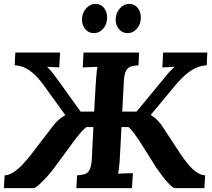

<svg xmlns="http://www.w3.org/2000/svg" viewBox="-28 -971 1094 991"><path d="M-8 0 -4 -66Q19 -67 42 -82Q65 -97 88 -121.5Q111 -146 133 -174L244 -319Q256 -336 272.5 -350.5Q289 -365 309 -377L197 -532Q167 -573 141 -594.5Q115 -616 92.5 -624.5Q70 -633 48 -634L51 -700H282L278 -623Q268 -624 249.5 -624.5Q231 -625 215 -626Q227 -616 247.5 -589.5Q268 -563 294 -526L388 -395H458L466 -536Q468 -563 470 -588Q472 -613 475 -626Q459 -625 434.5 -624.5Q410 -624 399 -623L403 -700H690L687 -634Q665 -633 648.5 -628Q632 -623 622.5 -605.5Q613 -588 611 -547L603 -395H677L785 -526Q814 -561 829.5 -580Q845 -599 855 -609Q865 -619 874 -626Q858 -625 839.5 -624.5Q821 -624 810 -623L814 -700H1042L1039 -634Q1017 -633 993 -624.5Q969 -616 941 -594.5Q913 -573 878 -532L750 -378Q770 -365 784.5 -350.5Q799 -336 810 -319L905 -174Q924 -146 944.5 -121.5Q965 -97 987 -82Q1009 -67 1031 -66L1027 0H873Q865 -1 848 -18Q831 -35 812.5 -59Q794 -83 781 -102L690 -246Q677 -265 662.5 -285Q648 -305 635 -315H599L591 -164Q590 -137 587 -112Q584 -87 582 -74Q599 -76 623.5 -76.5Q648 -77 658 -77L653 0H366L370 -66Q393 -67 409 -72Q425 -77 434.5 -95Q444 -113 446 -153L454 -315H418Q404 -305 387 -285Q370 -265 356 -246L250 -102Q236 -83 214.5 -59Q193 -35 174 -18Q155 -1 146 0ZM630 -800Q604 -800 586.5 -820Q569 -840 569 -870Q569 -903 590 -927Q611 -951 639 -951Q666 -951 682.5 -930.5Q699 -910 699 -881Q699 -847 679 -823.5Q659 -800 630 -800ZM456 -800Q430 -800 412.5 -820Q395 -840 395 -870Q395 -903 416 -927Q437 -951 465 -951Q492 -951 508.5 -930.5Q525 -910 525 -881Q525 -847 505 -823.5Q485 -800 456 -800Z"/></svg>

Font: Lora Italic
Style: Italic
Weight: 400
Italic angle: -3°
Designer: Olga Karpushina, Alexei Vanyashin (Cyrillic)
Foundry: Cyreal
Version: Version 2.210; ttfautohint (v1.8.1.43-b0c9)